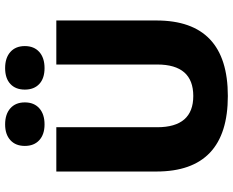

<svg xmlns="http://www.w3.org/2000/svg" viewBox="-100 -800 910 750"><g transform="rotate(-90 355.0 -425.0)"><path d="M244 -860Q284 -860 307 -839.5Q330 -819 330 -783Q330 -747 307 -726.5Q284 -706 244 -706Q205 -706 182.5 -726.5Q160 -747 160 -783Q160 -819 182.5 -839.5Q205 -860 244 -860ZM402 -839.5Q424 -860 464 -860Q504 -860 527 -839.5Q550 -819 550 -783Q550 -747 527 -726.5Q504 -706 464 -706Q424 -706 402 -726.5Q380 -747 380 -783Q380 -819 402 -839.5ZM650 -660V-269Q650 10 355 10Q60 10 60 -269V-660H233V-266Q233 -125 355 -125Q478 -125 478 -266V-660Z"/></g></svg>

Font: Elaine Sans
Style: Bold
Weight: 700
Designer: Wei Huang
Foundry: Wei Huang
Version: Version 2.001;December 24, 2019;FontCreator 12.0.0.2547 64-b